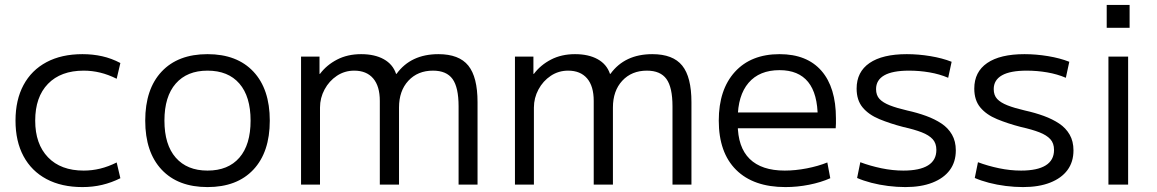

<svg xmlns="http://www.w3.org/2000/svg" viewBox="-20 -750 4702 780"><path d="M315 10Q230 10 169 -22.5Q108 -55 75.5 -115.5Q43 -176 43 -260Q43 -344 75.5 -404.5Q108 -465 169 -497.5Q230 -530 315 -530Q357 -530 395 -521.5Q433 -513 469 -494L454 -430Q420 -447 387 -455Q354 -463 320 -463Q227 -463 175 -409.5Q123 -356 123 -260Q123 -165 175 -111Q227 -57 320 -57Q354 -57 387 -65Q420 -73 454 -90L469 -26Q433 -8 395 1Q357 10 315 10Z M823 10Q703 10 636.5 -61Q570 -132 570 -260Q570 -388 636.5 -459Q703 -530 823 -530Q943 -530 1009.5 -459Q1076 -388 1076 -260Q1076 -132 1009.5 -61Q943 10 823 10ZM823 -57Q907 -57 952.5 -109.5Q998 -162 998 -260Q998 -358 952.5 -410.5Q907 -463 823 -463Q740 -463 694 -410.5Q648 -358 648 -260Q648 -162 694 -109.5Q740 -57 823 -57Z M1203 0V-520H1278V-450H1280Q1307 -486 1349.5 -508Q1392 -530 1447 -530Q1502 -530 1539 -509.5Q1576 -489 1589 -450H1591Q1620 -490 1662.5 -510Q1705 -530 1761 -530Q1845 -530 1882.5 -483.5Q1920 -437 1920 -335V0H1843V-318Q1843 -395 1818.5 -429Q1794 -463 1739 -463Q1677 -463 1639 -422Q1601 -381 1601 -313V0H1523V-340Q1523 -400 1496 -431.5Q1469 -463 1419 -463Q1380 -463 1348.5 -442Q1317 -421 1298.5 -386.5Q1280 -352 1280 -313V0Z M2072 0V-520H2147V-450H2149Q2176 -486 2218.5 -508Q2261 -530 2316 -530Q2371 -530 2408 -509.5Q2445 -489 2458 -450H2460Q2489 -490 2531.5 -510Q2574 -530 2630 -530Q2714 -530 2751.5 -483.5Q2789 -437 2789 -335V0H2712V-318Q2712 -395 2687.5 -429Q2663 -463 2608 -463Q2546 -463 2508 -422Q2470 -381 2470 -313V0H2392V-340Q2392 -400 2365 -431.5Q2338 -463 2288 -463Q2249 -463 2217.5 -442Q2186 -421 2167.5 -386.5Q2149 -352 2149 -313V0Z M3171 10Q3041 10 2970.5 -60Q2900 -130 2900 -260Q2900 -386 2965.5 -458Q3031 -530 3147 -530Q3258 -530 3317 -462.5Q3376 -395 3376 -269Q3376 -259 3376 -248Q3376 -237 3375 -229H2943V-293H3317L3302 -272Q3302 -369 3263 -417Q3224 -465 3147 -465Q3065 -465 3021 -413.5Q2977 -362 2977 -267V-247Q2977 -152 3025.5 -104.5Q3074 -57 3168 -57Q3211 -57 3257.5 -66Q3304 -75 3341 -90L3353 -26Q3315 -9 3267 0.5Q3219 10 3171 10Z M3658 10Q3624 10 3588 5.5Q3552 1 3519.5 -7.5Q3487 -16 3462 -27L3475 -91Q3515 -76 3560.5 -66.5Q3606 -57 3650 -57Q3716 -57 3750 -78Q3784 -99 3784 -141Q3784 -168 3769 -184.5Q3754 -201 3724.5 -212.5Q3695 -224 3650 -234Q3596 -248 3552.5 -266Q3509 -284 3484.5 -313.5Q3460 -343 3460 -390Q3460 -458 3512.5 -494Q3565 -530 3664 -530Q3711 -530 3759.5 -522Q3808 -514 3846 -499L3832 -434Q3797 -449 3756 -456Q3715 -463 3673 -463Q3606 -463 3572.5 -444Q3539 -425 3539 -388Q3539 -363 3553 -348Q3567 -333 3595 -322Q3623 -311 3666 -301Q3707 -292 3742.5 -279Q3778 -266 3805 -248Q3832 -230 3847.5 -203Q3863 -176 3863 -139Q3863 -92 3838.5 -59Q3814 -26 3768 -8Q3722 10 3658 10Z M4136 10Q4102 10 4066 5.5Q4030 1 3997.5 -7.5Q3965 -16 3940 -27L3953 -91Q3993 -76 4038.5 -66.5Q4084 -57 4128 -57Q4194 -57 4228 -78Q4262 -99 4262 -141Q4262 -168 4247 -184.5Q4232 -201 4202.5 -212.5Q4173 -224 4128 -234Q4074 -248 4030.5 -266Q3987 -284 3962.5 -313.5Q3938 -343 3938 -390Q3938 -458 3990.5 -494Q4043 -530 4142 -530Q4189 -530 4237.5 -522Q4286 -514 4324 -499L4310 -434Q4275 -449 4234 -456Q4193 -463 4151 -463Q4084 -463 4050.5 -444Q4017 -425 4017 -388Q4017 -363 4031 -348Q4045 -333 4073 -322Q4101 -311 4144 -301Q4185 -292 4220.5 -279Q4256 -266 4283 -248Q4310 -230 4325.5 -203Q4341 -176 4341 -139Q4341 -92 4316.5 -59Q4292 -26 4246 -8Q4200 10 4136 10Z M4476 -637V-730H4569V-637ZM4483 0V-520H4563V0Z"/></svg>

Font: M PLUS 1
Style: Regular
Weight: 400
Designer: Coji Morishita
Foundry: UNDERFOREST DESIGN
Version: Version 1.001